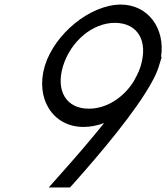

<svg xmlns="http://www.w3.org/2000/svg" viewBox="-20 -800 728 841"><path d="M677 -513.6C676.7 -512.4 676.3 -511.2 675.9 -510C675.3 -508 674.6 -505.9 673.9 -503.8C667.2 -483.8 658.3 -464 647.5 -444.9C577.5 -314 416.8 -125 304.7 1L286.6 21H193.6L246.9 -39C305.6 -105 374.7 -184.2 436.1 -261.1C405.9 -249.9 375.2 -243.8 345.6 -244C210.6 -244 133.8 -369 176.2 -511C219.6 -653 375.2 -779 508.5 -780C629.3 -780 704.3 -675 685.4 -551H688.5ZM596.1 -510.5C630 -622.2 582.6 -699 484 -700C386 -700 290.9 -621 256.2 -511C222.9 -402 270.7 -323 370.1 -324C445.5 -324 520.3 -371.2 565.5 -443.5C577.1 -463.9 586.3 -482.7 592.3 -499.2C593.6 -502.9 594.9 -506.7 596.1 -510.5Z"/></svg>

Font: Nordica Plus
Style: NordicaClassicLightObl
Weight: 300
Version: Version 1.01